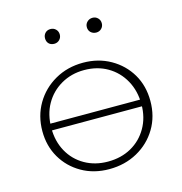

<svg xmlns="http://www.w3.org/2000/svg" viewBox="-99 -735 786 830"><g transform="rotate(-15 294.5 -319.5)"><path d="M80 -220V-250H511V-220ZM290 6Q221 6 167 -25Q113 -56 82.5 -108.5Q52 -161 52 -227Q52 -295 84 -349.5Q116 -404 172 -436Q228 -468 298 -468Q366 -468 420.5 -437Q475 -406 506 -353.5Q537 -301 537 -233Q537 -164 504.5 -110Q472 -56 416 -25Q360 6 290 6ZM293 -27Q352 -27 397.5 -52.5Q443 -78 469.5 -124Q496 -170 496 -229Q496 -289 470 -336Q444 -383 398.5 -409.5Q353 -436 294 -436Q237 -436 191 -409.5Q145 -383 119 -337Q93 -291 93 -230Q93 -171 118.5 -125Q144 -79 189.5 -53Q235 -27 293 -27ZM200 -579Q185 -579 176 -588Q167 -597 167 -612Q167 -626 176 -635.5Q185 -645 200 -645Q214 -645 223.5 -635.5Q233 -626 233 -612Q233 -598 223.5 -588.5Q214 -579 200 -579ZM388 -579Q374 -579 364 -588Q354 -597 354 -612Q354 -626 364 -635.5Q374 -645 388 -645Q402 -645 411.5 -635.5Q421 -626 421 -612Q421 -598 411.5 -588.5Q402 -579 388 -579Z"/></g></svg>

Font: Ysabeau SC ExtraLight
Style: Regular
Weight: 250
Designer: Christian Thalmann (Catharsis Fonts)
Version: Version 2.001;gftools[0.9.30]; featfreeze: smcp